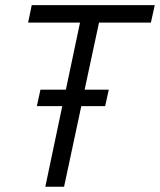

<svg xmlns="http://www.w3.org/2000/svg" viewBox="-20 -710 608 730"><path d="M133.8 -369.1H230.5L284.2 -624H86.9L100.6 -690.4H568.4L553.7 -624H356.4L301.8 -369.1H393.6L379.9 -306.6H289.1L223.6 0H152.3L216.8 -306.6H120.1Z"/></svg>

Font: Dinish
Style: Italic
Weight: 400
Italic angle: -12°
Designer: Bert Driehuis
Foundry: Playbeing
Version: Version 3.002; git-62d0f29-release